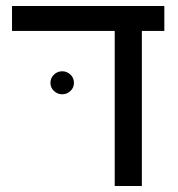

<svg xmlns="http://www.w3.org/2000/svg" viewBox="-20 -619 594 639"><path d="M452.1 -516.1V0H361.8V-516.1H20V-599.1H526.9V-516.1ZM147.9 -342.8Q147.9 -359.9 159.7 -370.8Q171.4 -381.8 187 -381.8Q202.6 -381.8 214.4 -370.8Q226.1 -359.9 226.1 -342.8Q226.1 -327.1 214.4 -316.2Q202.6 -305.2 187 -305.2Q171.4 -305.2 159.7 -316.2Q147.9 -327.1 147.9 -342.8Z"/></svg>

Font: Arimo Nerd Font
Style: Regular
Weight: 400
Designer: Steve Matteson
Foundry: Monotype Imaging Inc.
Version: Version 1.33;Nerd Fonts 3.2.1